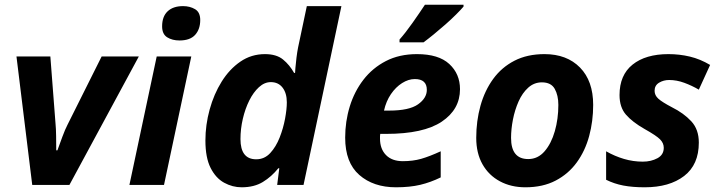

<svg xmlns="http://www.w3.org/2000/svg" viewBox="-20 -786 3058 816"><path d="M117 0 50 -546H194L216 -260Q218 -241 218.5 -207.5Q219 -174 219 -147H224Q233 -172 245 -204.5Q257 -237 267 -256L412 -546H570L275 0Z M743 -614Q712 -614 690.5 -627.5Q669 -641 669 -674Q669 -716 692.5 -738Q716 -760 758 -760Q787 -760 809 -747Q831 -734 831 -701Q831 -662 809.5 -638Q788 -614 743 -614ZM530 0 646 -546H793L677 0Z M1007 10Q968 10 932.5 -9.5Q897 -29 875 -72.5Q853 -116 853 -189Q853 -255 871 -320.5Q889 -386 922 -439Q955 -492 1001.5 -524Q1048 -556 1106 -556Q1155 -556 1183 -533Q1211 -510 1230 -476H1234Q1234 -479 1235.5 -497.5Q1237 -516 1240 -540.5Q1243 -565 1247 -585L1284 -760H1431L1270 0H1158L1167 -71H1163Q1134 -35 1097 -12.5Q1060 10 1007 10ZM1069 -109Q1104 -109 1128.5 -135.5Q1153 -162 1168.5 -201.5Q1184 -241 1191.5 -281.5Q1199 -322 1199 -351Q1199 -390 1181 -413.5Q1163 -437 1131 -437Q1104 -437 1080.5 -415.5Q1057 -394 1039.5 -359Q1022 -324 1012 -281Q1002 -238 1002 -195Q1002 -109 1069 -109Z M1663 10Q1567 10 1507 -42.5Q1447 -95 1447 -201Q1447 -270 1466.5 -333.5Q1486 -397 1524.5 -447Q1563 -497 1620 -526.5Q1677 -556 1752 -556Q1844 -556 1889.5 -514Q1935 -472 1935 -407Q1935 -321 1857.5 -269Q1780 -217 1621 -217H1596Q1595 -211 1595 -206.5Q1595 -202 1595 -197Q1595 -153 1620.5 -127Q1646 -101 1692 -101Q1735 -101 1770 -111Q1805 -121 1853 -143V-32Q1810 -11 1766 -0.5Q1722 10 1663 10ZM1612 -316H1634Q1719 -316 1756.5 -342.5Q1794 -369 1794 -404Q1794 -450 1743 -450Q1716 -450 1689 -433Q1662 -416 1641.5 -386Q1621 -356 1612 -316ZM1678 -606V-618Q1703 -646 1733 -688.5Q1763 -731 1786 -766H1950V-758Q1939 -745 1918.5 -724.5Q1898 -704 1873 -682Q1848 -660 1823.5 -640Q1799 -620 1780 -606Z M2213 10Q2152 10 2104.5 -15.5Q2057 -41 2030.5 -88Q2004 -135 2004 -200Q2004 -272 2022 -336.5Q2040 -401 2076 -450.5Q2112 -500 2166.5 -528Q2221 -556 2294 -556Q2389 -556 2445 -499Q2501 -442 2501 -340Q2501 -271 2484 -208Q2467 -145 2431.5 -96Q2396 -47 2341.5 -18.5Q2287 10 2213 10ZM2225 -110Q2266 -110 2294.5 -143Q2323 -176 2338 -228.5Q2353 -281 2353 -340Q2353 -381 2337.5 -408.5Q2322 -436 2283 -436Q2250 -436 2225 -413.5Q2200 -391 2184 -355Q2168 -319 2160 -278Q2152 -237 2152 -200Q2152 -110 2225 -110Z M2720 10Q2668 10 2629 2.5Q2590 -5 2556 -22V-143Q2593 -122 2632 -110.5Q2671 -99 2712 -99Q2747 -99 2774 -113.5Q2801 -128 2801 -158Q2801 -178 2785 -194Q2769 -210 2719 -238Q2668 -267 2640.5 -298.5Q2613 -330 2613 -382Q2613 -467 2668.5 -511.5Q2724 -556 2821 -556Q2868 -556 2912 -545.5Q2956 -535 2998 -510L2950 -405Q2921 -422 2888.5 -434Q2856 -446 2824 -446Q2800 -446 2781 -434.5Q2762 -423 2762 -400Q2762 -381 2778 -366.5Q2794 -352 2836 -330Q2886 -305 2918 -270.5Q2950 -236 2950 -180Q2950 -86 2887.5 -38Q2825 10 2720 10Z"/></svg>

Font: Noto IKEA Latin
Style: Bold Italic
Weight: 700
Italic angle: -12°
Designer: Monotype Design Team
Foundry: Monotype Imaging Inc.
Version: Version 1.0